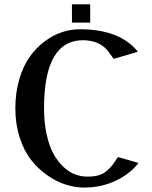

<svg xmlns="http://www.w3.org/2000/svg" viewBox="-20 -843 690 873"><path d="M49.8 0ZM307.1 -823.2H390.1V-740.2H307.1ZM609.9 -102.1Q570.8 -51.8 505.6 -21Q440.4 9.8 361.8 9.8Q321.8 9.8 279.5 -3.4Q237.3 -16.6 195.8 -45.4Q154.3 -74.2 122.1 -115Q89.8 -155.8 69.8 -217Q49.8 -278.3 49.8 -350.1Q49.8 -422.4 67.9 -483.2Q85.9 -543.9 115.2 -585Q144.5 -626 183.1 -654.8Q221.7 -683.6 262 -696.8Q302.2 -710 342.8 -710Q524.9 -710 606.9 -607.9L497.1 -575.2Q469.7 -614.3 457.5 -625.5Q420.4 -659.2 357.9 -660.2Q180.2 -660.2 180.2 -350.1Q180.2 -286.1 191.7 -233.4Q203.1 -180.7 222.2 -145.5Q241.2 -110.4 266.6 -85.9Q292 -61.5 319.8 -50.8Q347.7 -40 377 -40Q405.3 -40 425.5 -45.2Q445.8 -50.3 462.2 -63.5Q478.5 -76.7 489.3 -90.3Q500 -104 516.1 -128.9Z"/></svg>

Font: Pfennig
Style: Bold
Weight: 700
Version: Version 20120410 ; ttfautohint (v0.8)